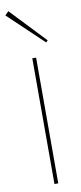

<svg xmlns="http://www.w3.org/2000/svg" viewBox="-102 -912 399 946"><g transform="rotate(-10 97.5 -439.0)"><path d="M180 -703 171 -694 -4 -860 14 -878ZM109 0H90V-629H109Z"/></g></svg>

Font: TypoPRO Sinkin Sans
Style: 100 Thin
Weight: 100
Designer: Keith Bates
Foundry: K-Type
Version: Sinkin Sans (version 1.0)  by Keith Bates   •   © 2014   www